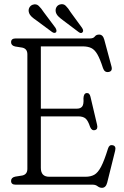

<svg xmlns="http://www.w3.org/2000/svg" viewBox="-20 -884 593 919"><path d="M33 -682Q33 -700 55 -700H411Q427 -700 433.8 -709.2Q440.5 -718.5 454.5 -718.5Q472.5 -718.5 479 -694.5L513.5 -566.5Q520 -543 500 -539.5Q480.5 -536 473 -558Q459 -601.5 446 -624Q433 -646.5 416.5 -654.2Q400 -662 375.5 -662H175.5V-364H349Q365 -364 373.2 -374Q381.5 -384 379.5 -413.5Q380.5 -436.5 394 -438.5Q408.5 -440.5 413 -421L444.5 -287.5Q450 -265.5 435 -261.5Q419.5 -257 411.5 -276Q401.5 -306.5 389.5 -316.8Q377.5 -327 354.5 -327H175.5V-80.5Q175.5 -38 215.5 -38H389.5Q414 -38 431.2 -47.5Q448.5 -57 463.8 -86Q479 -115 497 -173Q503 -192.5 519 -189Q537 -185.5 531 -162L493 -9.5Q486.5 15 468 15Q457 15 447.2 7.5Q437.5 0 424.5 0H55Q33 0 33 -18Q33 -34 52.5 -38.5L87 -44Q111 -49.5 111 -76V-624Q111 -650.5 87 -656L52.5 -661.5Q33 -666 33 -682ZM318.5 -825 372.5 -751Q381.5 -737.5 375.5 -730Q368.5 -721.5 356.5 -730.5L281.5 -787Q269 -796 260 -804.8Q251 -813.5 247.5 -824.5Q244 -838 249.5 -848.5Q255 -859 266.5 -862.5Q283 -867.5 294.5 -856.5Q306 -845.5 318.5 -825ZM190 -825 245 -751.5Q253.5 -738 248.5 -730Q241 -722.5 229 -731L154 -786.5Q141.5 -795 132.2 -803.2Q123 -811.5 119 -822.5Q114.5 -836 120.2 -847Q126 -858 137 -861.5Q153.5 -867 165.2 -856Q177 -845 190 -825Z"/></svg>

Font: Fraunces 144pt SuperSoft Light
Style: Regular
Weight: 300
Version: Version 1.000;[0bf87f6ff]